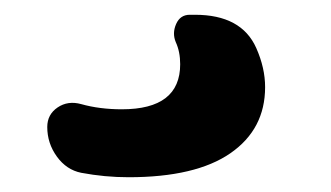

<svg xmlns="http://www.w3.org/2000/svg" viewBox="-20 -20 448 260"><path d="M90 214Q70 210 57 192Q44 174 44 152Q44 135 58 125.5Q72 116 90 121Q115 128 145 128Q224 128 224 67Q224 50 218 37Q213 25 218.5 12.5Q224 0 237 0H244Q307 0 327 45Q339 72 339 98Q339 155 292 187.5Q245 220 154 220Q122 220 90 214Z"/></svg>

Font: Rounded Mplus 1c Bold
Style: Bold
Weight: 700
Version: Version 1.059.20150529